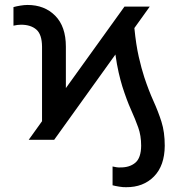

<svg xmlns="http://www.w3.org/2000/svg" viewBox="-20 -573 730 787"><path d="M202.1 0H97.7L152.3 -76.2V-381.8Q151.9 -432.1 128.9 -451.9Q106 -471.7 66.4 -471.7Q51.8 -471.7 35.2 -467.8V-543.9Q47.4 -547.4 63.5 -550Q79.6 -552.7 92.8 -552.7Q162.6 -552.7 206.3 -508.5Q250 -464.4 250 -381.8V-211.9L490.2 -545.9H593.8L530.8 -458Q537.6 -389.2 548.8 -340.1Q560.1 -291 571.3 -256.8Q589.8 -201.2 609.1 -158.7Q628.4 -116.2 641.8 -74Q655.3 -31.7 655.3 24.4Q654.8 106 611.1 150.4Q567.4 194.8 497.1 194.3Q485.4 194.8 469 192.1Q452.6 189.5 441.4 186.5V109.4Q448.2 111.3 457.3 112.5Q466.3 113.8 472.7 113.3Q511.2 113.8 534.7 94Q558.1 74.2 558.6 24.4Q558.6 -17.1 546.6 -50.5Q534.7 -84 517.1 -123Q499.5 -162.1 481.4 -218.8Q473.6 -244.1 466.3 -275.9Q459 -307.6 453.1 -349.6Z"/></svg>

Font: Inter Display
Style: Regular
Weight: 400
Designer: Rasmus Andersson
Foundry: rsms
Version: Version 4.000;git-37864ae